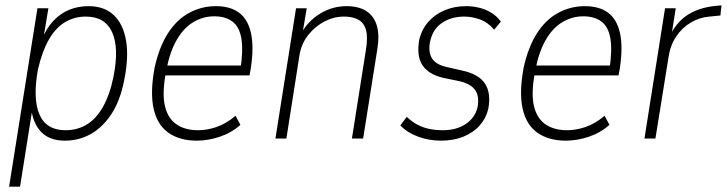

<svg xmlns="http://www.w3.org/2000/svg" viewBox="-20 -518 2718 718"><path d="M14 180 120 -487H161L141 -367H135Q153 -412 179.5 -440Q206 -468 239 -481.5Q272 -495 311 -495Q370 -495 405.5 -461.5Q441 -428 451.5 -365.5Q462 -303 444 -216Q429 -140 396 -90.5Q363 -41 319 -16.5Q275 8 222 8Q166 8 134.5 -24Q103 -56 96 -116H102L55 180ZM225 -31Q269 -31 304 -52Q339 -73 364.5 -117.5Q390 -162 404 -229Q426 -338 399.5 -397Q373 -456 301 -456Q258 -456 223 -435Q188 -414 163 -370.5Q138 -327 122 -259Q102 -149 127.5 -90Q153 -31 225 -31Z M716 8Q652 8 610 -21.5Q568 -51 554.5 -111.5Q541 -172 558 -264Q575 -342 608 -393.5Q641 -445 687.5 -470Q734 -495 787 -495Q841 -495 874 -470.5Q907 -446 918.5 -394.5Q930 -343 918 -263L913 -236H584L590 -273H897L879 -257Q890 -331 882.5 -374.5Q875 -418 849 -437.5Q823 -457 781 -457Q740 -457 703.5 -435.5Q667 -414 641 -369Q615 -324 602 -256L599 -240Q586 -166 597 -120.5Q608 -75 640 -53Q672 -31 721 -31Q754 -31 789.5 -43Q825 -55 861 -85L879 -51Q845 -21 801.5 -6.5Q758 8 716 8Z M1010 0 1087 -487H1127L1111 -392H1106Q1131 -439 1177 -467Q1223 -495 1276 -495Q1320 -495 1348.5 -477.5Q1377 -460 1388.5 -424.5Q1400 -389 1391 -334L1338 0H1296L1348 -329Q1356 -377 1349 -404.5Q1342 -432 1320.5 -444Q1299 -456 1267 -456Q1229 -456 1194 -438Q1159 -420 1133 -387.5Q1107 -355 1100 -312L1051 0Z M1629 8Q1584 8 1543.5 -7Q1503 -22 1477 -49L1501 -81Q1521 -62 1542.5 -51Q1564 -40 1587.5 -35.5Q1611 -31 1636 -31Q1687 -31 1722 -54.5Q1757 -78 1766 -118Q1773 -158 1757 -181Q1741 -204 1700 -214L1637 -227Q1582 -240 1559.5 -274.5Q1537 -309 1548 -370Q1557 -408 1581.5 -436Q1606 -464 1642.5 -479.5Q1679 -495 1723 -495Q1748 -495 1772.5 -489Q1797 -483 1818 -470Q1839 -457 1853 -437L1828 -407Q1804 -435 1774.5 -445.5Q1745 -456 1716 -456Q1668 -456 1633 -432.5Q1598 -409 1588 -361Q1581 -324 1595 -300.5Q1609 -277 1648 -268L1709 -254Q1770 -241 1793.5 -205.5Q1817 -170 1806 -111Q1798 -76 1774 -49Q1750 -22 1713 -7Q1676 8 1629 8Z M2096 8Q2032 8 1990 -21.5Q1948 -51 1934.5 -111.5Q1921 -172 1938 -264Q1955 -342 1988 -393.5Q2021 -445 2067.5 -470Q2114 -495 2167 -495Q2221 -495 2254 -470.5Q2287 -446 2298.5 -394.5Q2310 -343 2298 -263L2293 -236H1964L1970 -273H2277L2259 -257Q2270 -331 2262.5 -374.5Q2255 -418 2229 -437.5Q2203 -457 2161 -457Q2120 -457 2083.5 -435.5Q2047 -414 2021 -369Q1995 -324 1982 -256L1979 -240Q1966 -166 1977 -120.5Q1988 -75 2020 -53Q2052 -31 2101 -31Q2134 -31 2169.5 -43Q2205 -55 2241 -85L2259 -51Q2225 -21 2181.5 -6.5Q2138 8 2096 8Z M2390 0 2467 -487H2507L2491 -386H2486Q2512 -438 2554 -464Q2596 -490 2656 -496L2678 -498L2674 -460L2633 -456Q2596 -453 2563 -433.5Q2530 -414 2508 -380.5Q2486 -347 2480 -304L2431 0Z"/></svg>

Font: Nunito Sans 10pt Condensed ExtraLight
Style: Italic
Weight: 250
Width: 3
Italic angle: -9°
Designer: Vernon Adams
Foundry: Vernon Adams
Version: Version 3.101;gftools[0.9.27]